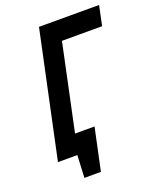

<svg xmlns="http://www.w3.org/2000/svg" viewBox="-151 -791 827 1006"><g transform="rotate(-20 262.5 -287.5)"><path d="M121 -110 98 0H149L143 125H235L285 -110ZM41 0H153L278 -590H502L525 -700H190Z"/></g></svg>

Font: Advent Pro
Style: Bold Italic
Weight: 700
Italic angle: -12°
Designer: VivaRado, Andreas Kalpakidis
Foundry: VivaRado, Andreas Kalpakidis
Version: Version 3.000